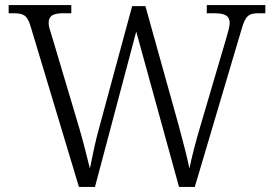

<svg xmlns="http://www.w3.org/2000/svg" viewBox="-20 -734 1075 754"><path d="M100 -631 290 0H353L515 -610L683 0H745L928 -617C944 -674 957 -682 999 -682H1022V-714H792V-682H821C867 -682 882 -670 882 -643C882 -630 875 -607 868 -582L766 -236C748 -175 733 -118 724 -72C714 -120 699 -178 681 -244L551 -710H499L371 -238C354 -178 344 -125 333 -72C320 -125 309 -170 291 -232L184 -591C176 -616 171 -631 171 -643C171 -670 185 -682 229 -682H260V-714H14V-682H32C73 -682 87 -674 100 -631Z"/></svg>

Font: Noto Serif Lao Light
Style: Regular
Weight: 300
Designer: Monotype Design Team
Foundry: Monotype Imaging Inc.
Version: Version 2.003